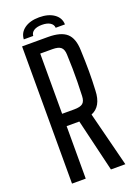

<svg xmlns="http://www.w3.org/2000/svg" viewBox="-170 -985 744 1052"><g transform="rotate(-20 201.5 -459.0)"><path d="M59 0V-800H210Q285 -800 318.5 -770Q352 -740 354 -671Q357 -600 357 -546.5Q357 -493 354 -435Q351 -344 289 -319L370 0H286L213 -306H139V0ZM139 -378H209Q245 -378 259.5 -390Q274 -402 275 -432Q277 -477 277.5 -515Q278 -553 277.5 -590.5Q277 -628 275 -674Q274 -704 259.5 -716.5Q245 -729 210 -729H139ZM81 -833Q83 -872 115.5 -895Q148 -918 201 -918Q254 -918 287 -895Q320 -872 321 -833H267Q266 -852 248.5 -863Q231 -874 201 -874Q171 -874 154 -863Q137 -852 136 -833Z"/></g></svg>

Font: Big Shoulders Text
Style: Regular
Weight: 400
Designer: Patric King
Foundry: XO Type Co
Version: Version 1.000; ttfautohint (v1.8.2)